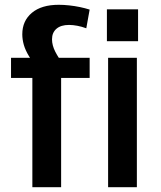

<svg xmlns="http://www.w3.org/2000/svg" viewBox="-20 -781 671 801"><path d="M115 -456H26V-540H162L140 -495Q116 -522 101 -546.5Q86 -571 79.5 -593.5Q73 -616 73 -638Q73 -694 113 -727.5Q153 -761 225 -761Q246 -761 269 -758.5Q292 -756 313.5 -751.5Q335 -747 354 -741L340 -663Q321 -670 302.5 -673.5Q284 -677 268 -677Q234 -677 215.5 -661Q197 -645 197 -617Q197 -592 210.5 -565.5Q224 -539 249 -506L175 -540H354V-456H235V0H115ZM551 -540V0H431V-540ZM556 -742V-609H426V-742Z"/></svg>

Font: Pathway Extreme 72pt SemiBold
Style: Regular
Weight: 600
Designer: Eduardo Rodriguez Tunni
Foundry: Eduardo Rodriguez Tunni
Version: Version 1.001;gftools[0.9.26]